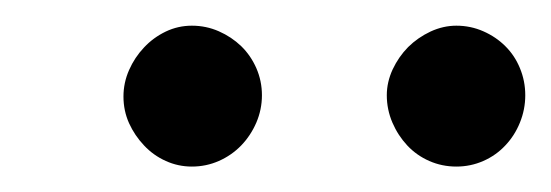

<svg xmlns="http://www.w3.org/2000/svg" viewBox="-20 -716 433 151"><path d="M186 -641.1Q186 -629.9 181.6 -619.6Q177.2 -609.4 169.7 -601.6Q162.1 -593.8 152.1 -589.4Q142.1 -585 130.9 -585Q120.1 -585 110.4 -589.4Q100.6 -593.8 93.3 -601.6Q85.9 -609.4 81.5 -619.1Q77.1 -628.9 77.1 -640.1Q77.1 -650.9 81.5 -660.9Q85.9 -670.9 93.3 -678.7Q100.6 -686.5 110.4 -691.2Q120.1 -695.8 130.9 -695.8Q142.1 -695.8 152.1 -691.4Q162.1 -687 169.7 -679.7Q177.2 -672.4 181.6 -662.4Q186 -652.3 186 -641.1ZM393.1 -641.1Q393.1 -629.9 388.9 -619.6Q384.8 -609.4 377.4 -601.6Q370.1 -593.8 360.1 -589.4Q350.1 -585 338.9 -585Q327.6 -585 317.6 -589.4Q307.6 -593.8 300.3 -601.6Q293 -609.4 288.6 -619.6Q284.2 -629.9 284.2 -641.1Q284.2 -651.4 288.8 -661.4Q293.5 -671.4 301 -679Q308.6 -686.5 318.6 -691.2Q328.6 -695.8 338.9 -695.8Q350.1 -695.8 360.1 -691.4Q370.1 -687 377.4 -679.7Q384.8 -672.4 388.9 -662.4Q393.1 -652.3 393.1 -641.1Z"/></svg>

Font: Charis SIL Am
Style: Italic
Weight: 400
Italic angle: -11°
Foundry: SIL International
Version: Version 5.000